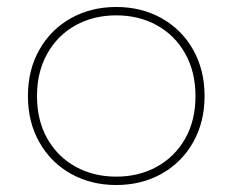

<svg xmlns="http://www.w3.org/2000/svg" viewBox="-20 -515 666 550"><path d="M60 -240Q60 -315 93 -373Q126 -431 183.5 -463Q241 -495 313 -495Q385 -495 442.5 -463Q500 -431 533 -373Q566 -315 566 -240Q566 -165 533 -107Q500 -49 442.5 -17Q385 15 313 15Q241 15 183.5 -17Q126 -49 93 -107Q60 -165 60 -240ZM86 -240Q86 -170 115.5 -118Q145 -66 196.5 -37.5Q248 -9 313 -9Q378 -9 429.5 -37.5Q481 -66 510.5 -118Q540 -170 540 -240Q540 -309 510.5 -361.5Q481 -414 429.5 -442.5Q378 -471 313 -471Q248 -471 196.5 -442.5Q145 -414 115.5 -361.5Q86 -309 86 -240Z"/></svg>

Font: Prompt Thin
Style: Regular
Weight: 100
Designer: Katatrad Team
Foundry: CadsonDemak
Version: Version 1.030